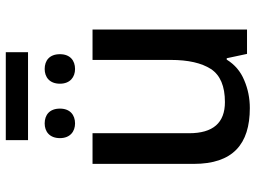

<svg xmlns="http://www.w3.org/2000/svg" viewBox="-131 -751 892 670"><g transform="rotate(-90 315.0 -416.0)"><path d="M161.1 -841.8V-764.2H467.8V-841.8ZM219.2 -706.1C191.4 -706.1 168 -689.5 168 -652.8C168 -617.2 191.4 -600.1 219.2 -600.1C248.5 -600.1 271 -617.2 271 -652.8C271 -689.5 248.5 -706.1 219.2 -706.1ZM409.2 -706.1C381.3 -706.1 357.9 -689.5 357.9 -652.8C357.9 -617.2 381.3 -600.1 409.2 -600.1C438.5 -600.1 460.9 -617.2 460.9 -652.8C460.9 -689.5 438.5 -706.1 409.2 -706.1ZM440.9 -539.1V-266.1C440.9 -205.1 430.2 -158.7 409.2 -126C387.7 -93.3 349.1 -77.1 293.9 -77.1C221.2 -77.1 185.1 -118.7 185.1 -202.1V-539.1H78.1V-186C78.1 -49.8 146.5 9.8 272.9 9.8C307.1 9.8 339.4 3.4 370.1 -9.8C400.9 -22.5 424.8 -43 441.9 -70.8H446.8L461.9 0H546.9V-539.1Z"/></g></svg>

Font: Noto Reveo Sans
Style: Regular
Weight: 500
Designer: Monotype Design Team
Foundry: Monotype Imaging Inc.
Version: Version 2.007